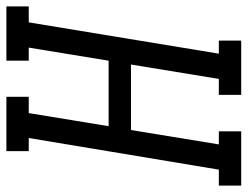

<svg xmlns="http://www.w3.org/2000/svg" viewBox="-133 -668 775 601"><g transform="rotate(-90 254.5 -367.5)"><path d="M-26 0V-70H24L123 -665H82V-735H252V-665H201L160 -415H365L406 -665H365V-735H535V-665H485L387 -70H428V0H258V-70H308L353 -345H148L103 -70H144V0Z"/></g></svg>

Font: Iosevka Slab
Style: Italic
Weight: 400
Italic angle: -9°
Monospace: yes
Designer: Belleve Invis
Foundry: Belleve Invis
Version: Version 11.1.0; ttfautohint (v1.8.3)